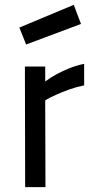

<svg xmlns="http://www.w3.org/2000/svg" viewBox="-20 -774 397 794"><path d="M83 -499H167V-437Q188 -453 214 -467Q236 -479 265 -491Q294 -503 328 -510V-421Q294 -414 265 -403.5Q236 -393 214 -383Q188 -372 167 -359L168 0H84ZM285 -754 315 -675 88 -590 60 -660Z"/></svg>

Font: Panefresco 500wt
Style: Regular
Weight: 700
Foundry: Campivisivi & Chank Co
Version: Version 1.001